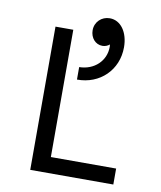

<svg xmlns="http://www.w3.org/2000/svg" viewBox="-87 -854 774 924"><g transform="rotate(10 300.0 -392.5)"><path d="M124 0H530V-78H211V-700H124ZM270 -528V-467C382 -466 466 -548 466 -659C466 -732 429 -785 375 -785C335 -785 303 -755 303 -714C303 -677 328 -648 362 -648C375 -648 388 -653 397 -661C397 -657 398 -653 398 -649C398 -581 344 -529 270 -528Z"/></g></svg>

Font: CommitMono
Style: 400Regular
Weight: 400
Monospace: yes
Designer: Eigil Nikolajsen
Foundry: Eigil Nikolajsen
Version: Version 1.143